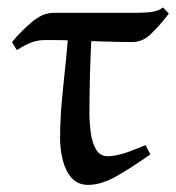

<svg xmlns="http://www.w3.org/2000/svg" viewBox="-20 -489 480 523"><path d="M439.9 -451.7Q412.1 -416 389.9 -395.3Q367.7 -374.5 340.8 -374.5Q311 -374.5 269.8 -375.7Q228.5 -377 189 -378.4Q149.4 -379.9 123.5 -379.9H102.1Q84 -379.9 67.1 -374Q50.3 -368.2 25.9 -352.5L12.7 -374.5Q36.1 -402.8 66.2 -428.5Q96.2 -454.1 126.5 -454.1Q187.5 -454.1 249.8 -454.1Q312 -454.1 352.5 -454.1Q376.5 -454.1 394.5 -456.8Q412.6 -459.5 423.8 -468.8ZM389.6 -68.4Q335.4 -30.3 295.2 -7.8Q254.9 14.6 220.2 14.6Q191.9 14.6 175 -4.4Q158.2 -23.4 150.9 -53Q143.6 -82.5 143.6 -113.8Q143.6 -174.8 152.6 -256.6Q161.6 -338.4 168.9 -429.2L231.4 -426.3Q226.6 -348.1 225.1 -288.1Q223.6 -228 223.6 -182.1Q223.6 -156.7 227.1 -129.2Q230.5 -101.6 241.2 -82.5Q252 -63.5 273.4 -63.5Q290.5 -63.5 313.5 -70.1Q336.4 -76.7 376.5 -93.8Z"/></svg>

Font: Gentium Book Plus
Style: Regular
Weight: 400
Designer: Victor Gaultney, Annie Olsen, Iska Routamaa, Becca Hirsbrunner
Foundry: SIL International
Version: Version 6.101